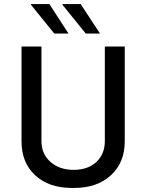

<svg xmlns="http://www.w3.org/2000/svg" viewBox="-20 -915 720 945"><path d="M223 -895 317 -750H247L132 -892L133 -895ZM377 -895 472 -750H402L287 -892L288 -895ZM86 -686H184V-221Q184 -157 228.5 -118Q273 -79 342 -79Q413 -79 454.5 -118Q496 -157 496 -221V-686H594V-219Q594 -115 526 -52.5Q458 10 346 10H333Q221 10 153.5 -52Q86 -114 86 -219Z"/></svg>

Font: Chivo
Style: Regular
Weight: 400
Designer: Hector Gatti
Foundry: Omnibus-Type
Version: Version 1.007;PS 001.007;hotconv 1.0.88;makeotf.lib2.5.64775